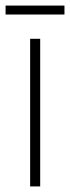

<svg xmlns="http://www.w3.org/2000/svg" viewBox="-38 -668 251 688"><path d="M193 -648H-18V-616H193ZM106 0V-529H70V0Z"/></svg>

Font: Noto Sans Ethiopic ExtraCondensed ExtraLight
Style: Regular
Weight: 200
Width: 2
Designer: Monotype Design Team
Foundry: Monotype Imaging Inc.
Version: Version 2.102